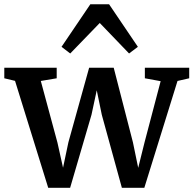

<svg xmlns="http://www.w3.org/2000/svg" viewBox="-25 -867 901 894"><path d="M-5 -502.5V-551.5H239V-502.5L165 -490L242.5 -203L268.5 -86L293.5 -204.5L390 -551.5H504.5L594 -204L618.5 -85.5L648 -204L723 -489L649.5 -502.5V-551.5H856V-502.5L801.5 -490L647 7.5H542.5L449 -332.5L425.5 -446.5L401 -332.5L301.5 7.5H199.5L45 -490.5ZM302 -618 261.5 -649 395.5 -847H483L617 -649L576 -618L439.5 -760Z"/></svg>

Font: Merriweather 28pt SemiBold
Style: Regular
Weight: 600
Version: Version 2.100